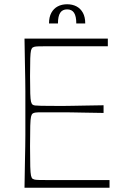

<svg xmlns="http://www.w3.org/2000/svg" viewBox="-20 -881 584 901"><path d="M95 0Q96 -72 97 -118Q98 -164 98.5 -194.5Q99 -225 99 -247.5Q99 -270 99 -293.5Q99 -317 99 -350Q99 -383 99 -406.5Q99 -430 99 -452.5Q99 -475 98.5 -505.5Q98 -536 97 -582Q96 -628 95 -700H486V-664Q468 -664 445.5 -664Q423 -664 397 -664Q371 -664 343.5 -664Q316 -664 288 -664Q236 -664 206 -664Q176 -664 161.5 -663.5Q147 -663 141.5 -661.5Q136 -660 133 -658Q128 -654 125.5 -644Q123 -634 122 -607Q121 -580 121 -524Q121 -469 122 -441.5Q123 -414 125.5 -404Q128 -394 133 -390Q137 -387 144.5 -386Q152 -385 174 -384.5Q196 -384 241 -384Q268 -384 285 -384Q302 -384 322 -384.5Q342 -385 375 -385.5Q408 -386 466 -387V-351Q408 -352 375 -352.5Q342 -353 322 -353.5Q302 -354 285 -354Q268 -354 241 -354Q196 -354 174 -354Q152 -354 144.5 -352.5Q137 -351 133 -348Q128 -344 125.5 -333Q123 -322 122 -291Q121 -260 121 -195Q121 -130 122 -99Q123 -68 125.5 -57Q128 -46 133 -42Q136 -40 141.5 -38.5Q147 -37 161.5 -36.5Q176 -36 206 -36Q236 -36 288 -36Q317 -36 345.5 -36Q374 -36 400 -36Q426 -36 450 -36Q474 -36 494 -36V0ZM210 -771Q210 -801 221 -821Q232 -841 251 -851Q270 -861 295 -861Q320 -861 339 -851Q358 -841 369 -821Q380 -801 380 -771H338Q338 -805 327.5 -821Q317 -837 295 -837Q273 -837 262.5 -821Q252 -805 252 -771Z"/></svg>

Font: Ojuju ExtraLight
Style: Regular
Weight: 200
Designer: Chisaokwu Joboson, Mirko Velimirovic
Foundry: Udi Foundry
Version: Version 1.000